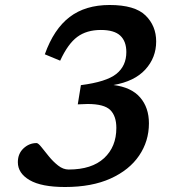

<svg xmlns="http://www.w3.org/2000/svg" viewBox="-20 -738 715 769"><path d="M255 -59Q347.5 -59 396.8 -104.5Q446 -150 446 -225.5Q446 -273.5 421.5 -297.5Q397 -321.5 331 -321.5L291.5 -320L304 -397Q406 -410 446 -442Q486 -474 486 -529.5Q486 -572.5 461.8 -595.2Q437.5 -618 384 -618Q327 -618 289.5 -590.2Q252 -562.5 221 -495L159.5 -520.5Q195.5 -621.5 258.8 -669.8Q322 -718 419 -718Q520 -718 562.8 -676.2Q605.5 -634.5 605.5 -572Q605.5 -507 562 -459.5Q518.5 -412 434.5 -397.5Q506 -388.5 541.2 -347.8Q576.5 -307 576.5 -244Q576.5 -172.5 537.2 -114.8Q498 -57 423 -23Q348 11 240.5 11Q146 11 98.8 -16.5Q51.5 -44 51.5 -88.5Q51.5 -122.5 74.2 -143.8Q97 -165 126.5 -165Q133 -165 145.8 -149Q158.5 -133 175.5 -112Q192.5 -91 212.8 -75Q233 -59 255 -59Z"/></svg>

Font: Newsreader Caption Medium
Style: Italic
Weight: 500
Italic angle: -17°
Designer: Hugues Gentile
Foundry: Production Type
Version: Version 1.001